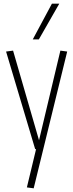

<svg xmlns="http://www.w3.org/2000/svg" viewBox="-20 -810 398 1043"><path d="M126 208 176 0H171L13 -530L51 -535L192 -48L308 -535L345 -530L163 213ZM158 -596 262 -790H302L191 -596Z"/></svg>

Font: Georama SemiCondensed ExtraLight
Style: Regular
Weight: 200
Width: 4
Designer: Jean-Baptiste Levee
Foundry: Production Type
Version: Version 1.000